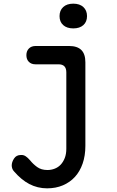

<svg xmlns="http://www.w3.org/2000/svg" viewBox="-20 -781 640 1048"><path d="M342 -386Q342 -408 331.5 -419Q321 -430 299 -430H173Q151 -430 137.5 -443.5Q124 -457 124 -480Q124 -502 137.5 -516Q151 -530 175 -530H357Q402 -530 424 -508Q446 -486 446 -441V15Q446 69 431 112Q416 155 389 184.5Q362 214 323.5 230.5Q285 247 237 247Q211 247 186.5 241Q162 235 140 223.5Q118 212 97 194.5Q76 177 57 155Q50 148 47 139Q44 130 44 122Q44 104 56.5 84.5Q69 65 94 65Q109 64 121 72.5Q133 81 145 95Q160 114 182.5 130.5Q205 147 239 147Q260 147 279 139.5Q298 132 311.5 117.5Q325 103 333.5 81.5Q342 60 342 31ZM380 -626Q345 -626 325 -644Q305 -662 305 -693Q305 -724 325 -742.5Q345 -761 380 -761Q415 -761 435 -742.5Q455 -724 455 -693Q455 -662 435 -644Q415 -626 380 -626Z"/></svg>

Font: Maple Mono NL Medium
Style: Regular
Weight: 500
Monospace: yes
Designer: subframe7536
Version: Version 7.000